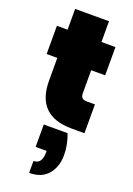

<svg xmlns="http://www.w3.org/2000/svg" viewBox="-191 -769 819 1183"><g transform="rotate(20 218.0 -177.0)"><path d="M147 35.2H303.2Q329.1 102.5 329.1 169.9Q329.1 247.1 287.1 296.6Q245.1 346.2 164.1 346.2V268.1Q219.2 268.1 219.2 192.9V182.1H147ZM85 -231V-378.9H15.1V-564H85V-700.2H307.1V-564H398.9V-378.9H307.1V-227.1Q307.1 -207.5 316.9 -198.2Q326.7 -189 348.1 -189H400.9V0H316.9Q85 0 85 -231Z"/></g></svg>

Font: SVN-Poppins Black
Style: Regular
Weight: 900
Designer: Ninad Kale (Devanagari), Jonny Pinhorn (Latin)
Foundry: Indian Type Foundry
Version: Version 3.002 2017